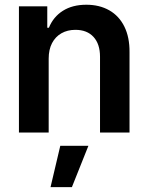

<svg xmlns="http://www.w3.org/2000/svg" viewBox="-20 -557 624 807"><path d="M184.6 0H59.6V-530.3H178.7V-440.4H185.5Q204.1 -486.3 244.4 -511.7Q284.7 -537.1 342.8 -537.1Q397.9 -537.1 439.2 -513.7Q480.5 -490.2 502.7 -445.3Q524.9 -400.4 524.4 -337.9V0H400.4V-318.4Q400.4 -372.1 373 -401.9Q345.7 -431.6 296.9 -431.6Q263.7 -431.6 238.3 -417.2Q212.9 -402.8 198.7 -375.7Q184.6 -348.6 184.6 -310.5ZM233.4 55.7H351.6L282.2 229.5H192.4Z"/></svg>

Font: Pretendard JP SemiBold
Style: Regular
Weight: 600
Designer: Base glyphs from Inter by Rasmus Andersson; Hangeul glyphs from Noto Sans CJK(Source Han Sans) by Jang Soo-young and Kan
Foundry: Kil Hyung-jin
Version: Version 1.309